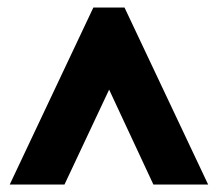

<svg xmlns="http://www.w3.org/2000/svg" viewBox="-20 -734 581 512"><path d="M6 -242 229 -714H312L535 -242H389L271 -495L152 -242Z"/></svg>

Font: Noto Sans Khmer UI ExtraCondensed Black
Style: Regular
Weight: 900
Width: 2
Designer: Danh Hong and the Monotype Design Team
Foundry: Monotype Imaging Inc.
Version: Version 2.002; ttfautohint (v1.8.4.7-5d5b)